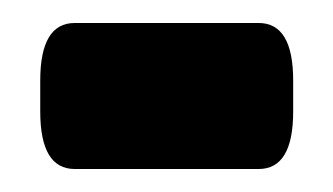

<svg xmlns="http://www.w3.org/2000/svg" viewBox="-20 -349 290 167"><path d="M45 -202Q15 -202 15 -252V-279Q15 -329 45 -329H205Q235 -329 235 -279V-252Q235 -202 205 -202Z"/></svg>

Font: Asap Condensed Black
Style: Regular
Weight: 900
Width: 3
Designer: Pablo Cosgaya
Foundry: Omnibus-Type
Version: Version 3.001; ttfautohint (v1.8.4.7-5d5b)